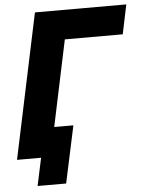

<svg xmlns="http://www.w3.org/2000/svg" viewBox="-59 -756 713 938"><g transform="rotate(-5 297.0 -287.0)"><path d="M566 -566H282L193 -144H287L227 136H87L116 0H-2L148 -710H596Z"/></g></svg>

Font: Raleway-v4020 ExtraBold
Style: Italic
Weight: 800
Italic angle: -12°
Designer: Matt McInerney, Pablo Impallari, Rodrigo Fuenzalida
Foundry: Matt McInerney, Pablo Impallari, Rodrigo Fuenzalida
Version: Version 4.020;PS 004.020;hotconv 1.0.88;makeotf.lib2.5.64775